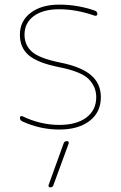

<svg xmlns="http://www.w3.org/2000/svg" viewBox="-20 -550 522 830"><path d="M236 -10Q311 -10 353.5 -42Q396 -74 396 -130Q396 -175 363.5 -208Q331 -241 234 -260Q144 -278 105 -310.5Q66 -343 66 -400Q66 -459 112.5 -494.5Q159 -530 236 -530Q316 -530 390 -504Q401 -500 401 -489Q401 -485 397.5 -483Q394 -481 390 -482Q310 -510 236 -510Q166 -510 126 -480.5Q86 -451 86 -400Q86 -355 118 -326.5Q150 -298 238 -280Q330 -262 373 -225.5Q416 -189 416 -130Q416 -65 367.5 -27.5Q319 10 236 10Q154 10 77 -25Q66 -30 66 -41Q66 -45 69 -47Q72 -49 76 -48Q155 -10 236 -10ZM255 70Q258 60 270 60Q274 60 276 63Q278 66 277 70L211 250Q208 260 197 260Q193 260 191 257Q189 254 190 250Z"/></svg>

Font: Rounded Mplus 1c Thin
Style: Regular
Weight: 250
Version: Version 1.059.20150529